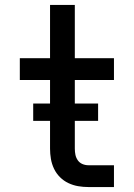

<svg xmlns="http://www.w3.org/2000/svg" viewBox="-20 -755 540 775"><path d="M337 0Q316 0 295.5 -3.5Q275 -7 256 -16Q237 -25 222 -40Q207 -55 198 -74Q189 -93 185.5 -113.5Q182 -134 182 -155V-432H60V-520H182V-735H282V-520H440V-432H282V-155Q282 -142 284.5 -130Q287 -118 294 -108Q301 -98 312.5 -93Q324 -88 337 -88H440V0ZM376 -267H114V-337H376Z"/></svg>

Font: Iosevka SS04 Semibold
Style: Regular
Weight: 600
Monospace: yes
Designer: Belleve Invis
Foundry: Belleve Invis
Version: Version 19.0.0; ttfautohint (v1.8.4)